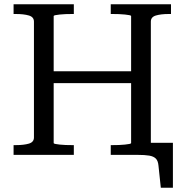

<svg xmlns="http://www.w3.org/2000/svg" viewBox="-20 -730 870 905"><path d="M201 -394H630V-338H201ZM44 0V-46H55Q92 -46 116 -53Q140 -60 140 -82V-628Q140 -650 116 -657Q92 -664 55 -664H44V-710H328V-664H319Q305 -664 289.5 -663.5Q274 -663 261.5 -661.5Q249 -660 241 -658.5Q233 -657 233 -654V-56Q233 -53 241 -51.5Q249 -50 261.5 -48.5Q274 -47 289.5 -46.5Q305 -46 319 -46H328V0ZM502 0V-46H511Q525 -46 540.5 -46.5Q556 -47 569 -48.5Q582 -50 590 -51.5Q598 -53 598 -56V-654Q598 -657 590 -658.5Q582 -660 569 -661.5Q556 -663 540.5 -663.5Q525 -664 511 -664H502V-710H786V-664H775Q739 -664 715 -657Q691 -650 691 -628V0ZM628 0H598V-57H795V155H738L727 51Q725 28 714.5 17.5Q704 7 683.5 3.5Q663 0 628 0Z"/></svg>

Font: Roboto Serif 28pt
Style: Regular
Weight: 400
Designer: Greg Gazdowicz
Foundry: Commercial Type
Version: Version 1.008